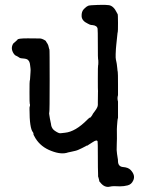

<svg xmlns="http://www.w3.org/2000/svg" viewBox="-20 -590 587 781"><path d="M423 -569Q442 -566 455 -539Q457 -534 458 -534Q460 -534 460 -497.5Q460 -461 459 -459.5Q458 -458 457.5 -450.5Q457 -443 455.5 -431.5Q454 -420 453 -407.5Q452 -395 451.5 -391Q451 -387 450.5 -370Q450 -353 451.5 -347.5Q453 -342 453.5 -338Q454 -334 455 -330Q456 -326 457 -313Q458 -300 459 -297.5Q460 -295 460 -246V-203Q456 -190 460 -177V-111Q458 -104 457.5 -96Q457 -88 456 -77.5Q455 -67 455.5 -46.5Q456 -26 455 -5.5Q454 15 454.5 20Q455 25 456 35.5Q457 46 458.5 52Q460 58 460 67Q461 88 481 89.5Q501 91 511 101Q532 123 522 144Q515 160 499.5 164Q484 168 468 168Q440 166 428 169Q405 175 387 151Q383 147 383.5 146.5Q384 146 383.5 143.5Q383 141 381 134Q379 127 379 127.5Q379 128 379 119Q378 99 378 44Q378 -11 377 -15Q374 -23 357.5 -12Q341 -1 334 3V2Q335 1 328 5Q321 9 313.5 12.5Q306 16 299.5 19Q293 22 286.5 23.5Q280 25 275.5 26Q271 27 266.5 28Q262 29 257 30Q230 40 189 24Q146 8 124 -28Q115 -43 116 -45.5Q117 -48 114 -52Q100 -68 100 -147Q100 -157 101 -157Q102 -157 102 -162.5Q102 -168 101 -168Q100 -168 100 -214.5Q100 -261 101 -261.5Q102 -262 102.5 -272Q103 -282 104 -294.5Q105 -307 104 -312.5Q103 -318 102.5 -324.5Q102 -331 101.5 -331.5Q101 -332 100 -336.5Q99 -341 94 -346Q89 -351 75.5 -352Q62 -353 60.5 -354.5Q59 -356 55 -358Q51 -360 47 -362.5Q43 -365 42 -365Q41 -365 35 -373Q22 -394 34 -413Q37 -416 38 -416.5Q39 -417 41.5 -419.5Q44 -422 47.5 -425Q51 -428 51 -428Q49 -434 93 -434Q137 -434 143.5 -433.5Q150 -433 158.5 -428.5Q167 -424 167 -422.5Q167 -421 172 -414Q177 -407 180 -391L181 -389Q182 -390 182 -263Q182 -136 180.5 -133.5Q179 -131 180.5 -123Q182 -115 183 -107.5Q184 -100 186 -92.5Q188 -85 188 -81Q191 -66 203 -58Q219 -47 226 -48Q233 -49 244 -50Q287 -54 336 -104Q343 -111 346 -112Q346 -109 351.5 -116.5Q357 -124 356.5 -124.5Q356 -125 364.5 -136Q373 -147 376 -154.5Q379 -162 378 -174Q378 -209 378.5 -215.5Q379 -222 378.5 -221.5Q378 -221 378 -272Q378 -323 379 -324Q380 -325 380 -337Q380 -349 379 -348Q378 -348 378 -408Q378 -468 377 -473Q375 -486 356 -488Q351 -488 348.5 -489Q346 -490 345 -490Q344 -490 344 -490.5Q344 -491 337 -494Q313 -505 312 -524Q311 -543 321.5 -553.5Q332 -564 338.5 -566.5Q345 -569 378.5 -570Q412 -571 423 -569Z"/></svg>

Font: TT2020 Style E
Style: Regular
Weight: 400
Version: Version 00.2